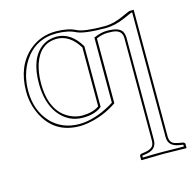

<svg xmlns="http://www.w3.org/2000/svg" viewBox="-100 -544 890 881"><g transform="rotate(-15 345.0 -104.0)"><path d="M609.9 158.2Q609.9 189 632.3 196.8Q641.1 199.7 652.8 202.1L671.9 205.1Q678.7 208 680.2 212.9V231.9L678.2 233.9Q677.2 233.9 570.8 231.9L466.8 233.9L464.8 231.9V212.9Q466.8 206.5 473.1 205.1L492.2 202.1Q527.8 196.3 533.2 174.8Q535.2 167 535.2 158.2V-327.1Q535.2 -366.7 490.2 -370.1Q481.4 -370.6 465.8 -371.1Q440.9 -370.6 413.1 -358.9V-50.8Q346.7 -4.9 266.1 7.3Q248.5 9.8 233.9 9.8Q114.7 9.8 62.5 -94.2Q36.1 -147 36.1 -207Q36.1 -326.7 111.3 -392.6Q165 -439 238.8 -439Q297.4 -438.5 333 -419.9Q364.7 -403.8 462.9 -403.8Q508.8 -403.8 568.4 -433.1Q586.9 -442.4 595.2 -441.9H609.9ZM337.9 -335.9Q295.9 -404.3 234.9 -404.8Q154.8 -404.8 125 -316.4Q112.3 -276.9 111.8 -227.1Q111.8 -90.8 199.7 -47.9Q228 -34.2 257.8 -34.2Q309.1 -35.2 337.9 -56.2ZM600.1 158.2V-432.1H595.2Q594.2 -432.1 557.6 -415.5Q509.8 -394 462.9 -394Q361.8 -394.5 328.1 -411.1Q293.9 -428.7 238.8 -429.2Q138.2 -429.2 84 -345.7Q46.4 -286.6 45.9 -207Q45.9 -113.3 102.5 -53.2Q153.8 -0.5 233.9 0Q303.2 0 385.3 -45.4Q395 -51.3 402.8 -56.2V-365.7L409.2 -368.2Q439.5 -380.9 465.8 -380.9Q523.9 -380.9 538.1 -356Q544.4 -343.3 544.9 -327.1V158.2Q544.9 201.2 501 210.4Q497.1 211.4 493.7 211.9L475.1 214.8V223.6Q540 221.7 570.8 222.2Q605.5 222.2 669.9 223.6V214.8L651.4 211.9Q605 204.6 600.6 168.5Q600.1 163.1 600.1 158.2ZM346.7 -341.3 348.1 -338.9V-51.3L344.2 -47.9Q312.5 -23.9 257.8 -23.9Q188 -23.9 143.6 -81.5Q102.5 -136.2 102.1 -227.1Q102.1 -347.2 166.5 -394Q196.3 -414.6 234.9 -415Q302.7 -414.1 346.7 -341.3Z"/></g></svg>

Font: Linux Biolinum Outline O
Style: Bold
Weight: 700
Designer: Philipp H. Poll
Foundry: Philipp H. Poll
Version: Version 0.9.2